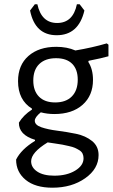

<svg xmlns="http://www.w3.org/2000/svg" viewBox="-20 -681 527 894"><path d="M351 -661 373 -632Q346 -517 244 -517Q143 -517 120 -632L142 -661H154Q173 -574 246 -574Q320 -574 338 -661ZM242 -463Q292 -463 331 -446Q409 -459 477 -479L485 -473V-419Q454 -410 393 -398L391 -393Q413 -359 413 -309Q413 -236 364.5 -193Q316 -150 233 -150Q200 -150 170 -158Q142 -135 142 -119Q142 -99 172.5 -88.5Q203 -78 246.5 -72.5Q290 -67 334 -58Q378 -49 408.5 -24.5Q439 0 439 41Q439 105 376.5 149Q314 193 224 193Q144 193 99.5 156.5Q55 120 55 62Q79 14 143 -25V-30Q67 -53 68 -110Q89 -145 129 -171V-175Q64 -215 64 -303Q64 -378 112.5 -420.5Q161 -463 242 -463ZM241 -410Q191 -410 163 -383Q135 -356 135 -306Q135 -258 161.5 -231Q188 -204 237 -204Q287 -204 314.5 -232Q342 -260 342 -310Q342 -358 316 -384Q290 -410 241 -410ZM125 70Q125 99 153.5 118Q182 137 233 137Q291 137 330 113.5Q369 90 369 56Q369 44 364.5 34.5Q360 25 349.5 18.5Q339 12 329 7.5Q319 3 300.5 -1Q282 -5 270.5 -7.5Q259 -10 235.5 -13Q212 -16 202 -18Q125 29 125 70Z"/></svg>

Font: Alegreya Sans SC
Style: Regular
Weight: 400
Designer: Juan Pablo del Peral
Foundry: Huerta Tipografica
Version: Version 2.007